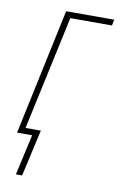

<svg xmlns="http://www.w3.org/2000/svg" viewBox="-81 -574 493 790"><g transform="rotate(10 165.5 -178.5)"><path d="M69 170 113 -25H49L152 -502H326L331 -527H130L18 0H81L43 170Z"/></g></svg>

Font: Noto Sans Display SemiCondensed Thin
Style: Italic
Weight: 250
Width: 4
Designer: Monotype Design team
Foundry: Monotype Imaging Inc.
Version: 1.000